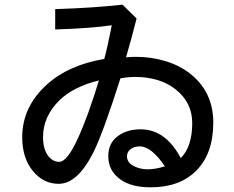

<svg xmlns="http://www.w3.org/2000/svg" viewBox="-20 -702 1002 821"><path d="M519 -457Q547 -459 561 -459Q627 -459 688 -440.5Q749 -422 793 -387Q892 -309 892 -178Q892 -46 820 27Q749 99 624 99Q543 99 496 66Q443 29 443 -34Q443 -89 482.5 -119Q522 -149 581 -149Q688 -149 753 -26Q802 -75 802 -176Q802 -263 732 -319Q699 -346 654.5 -359.5Q610 -373 560 -373Q527 -373 495 -367Q419 -128 378 -48Q311 84 231 84Q167 84 122 31Q75 -25 75 -115Q75 -245 180 -340Q272 -424 426 -450Q440 -502 458 -594Q372 -581 216 -576V-663Q377 -668 504 -682L564 -623Q548 -557 519 -457ZM233 -272Q164 -203 164 -116Q164 -67 184 -38Q204 -10 233 -10Q267 -10 312 -108Q357 -206 403 -358Q351 -346 306.5 -323.5Q262 -301 233 -272ZM578 -76Q553 -76 538 -64Q523 -52 523 -34Q523 -7 551 7.5Q579 22 610 22Q646 22 685 9Q627 -76 578 -76Z"/></svg>

Font: Gmarket Sans TTF Medium
Style: Regular
Weight: 500
Designer: Creative Director : Sungho Lee; Art Director : Kiwoong Choi; Project Manager : Sori Yang, Jongwook Yoon; Font Designer :
Foundry: Sandoll Inc.
Version: Version 1.000;hotconv 1.0.109;makeotfexe 2.5.65596